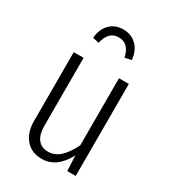

<svg xmlns="http://www.w3.org/2000/svg" viewBox="-184 -838 843 945"><g transform="rotate(30 238.0 -365.5)"><path d="M392 0H344L340 -87Q289 11 204 11Q146 11 112.5 -28Q79 -67 79 -132V-523H135V-137Q135 -87 155.5 -61Q176 -35 213 -35Q252 -35 282 -63.5Q312 -92 336 -142V-523H392ZM346 -632 309 -624Q294 -697 235 -697Q178 -697 162 -624L126 -632Q131 -684 160.5 -713Q190 -742 235 -742Q281 -742 311 -713Q341 -684 346 -632Z"/></g></svg>

Font: Fira Sans Extra Condensed Light
Style: Regular
Weight: 300
Width: 1
Designer: Carrois Corporate & Edenspiekermann AG
Foundry: Carrois Corporate GbR & Edenspiekermann AG
Version: Version 4.203